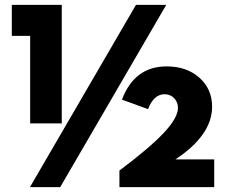

<svg xmlns="http://www.w3.org/2000/svg" viewBox="-20 -770 930 790"><path d="M861.4 0H471.4V-68.2Q597.3 -162.7 654.8 -224.3Q712.3 -285.9 712.3 -326.4Q712.3 -349.5 696.6 -365.9Q680.9 -382.3 657.3 -382.3Q612.7 -382.3 589.1 -320.9L481.8 -360Q533.2 -496.8 665.5 -496.8Q748.2 -496.8 800.5 -450.2Q852.7 -403.6 852.7 -330.9Q852.7 -214.1 701.8 -114.1H861.4ZM227.7 0H103.2L539.5 -750H664.1ZM104.1 -622.3H28.6V-750H234.1V-262.3H104.1Z"/></svg>

Font: Spartan MB Black
Style: Regular
Weight: 900
Designer: Matt Bailey, Mirko Velimirovic
Foundry: Matt Bailey
Version: Version 1.005